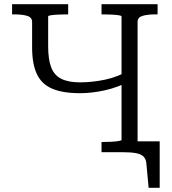

<svg xmlns="http://www.w3.org/2000/svg" viewBox="-20 -730 827 921"><path d="M364 -283Q280 -283 229.5 -305Q179 -327 156.5 -375.5Q134 -424 134 -502V-625Q134 -647 110 -654Q86 -661 49 -661H38V-710H307V-661H298Q279 -661 259 -660Q239 -659 225 -657Q211 -655 211 -651V-508Q211 -445 225.5 -407Q240 -369 274 -352Q308 -335 364 -335Q423 -335 484.5 -348Q546 -361 600 -393V-340Q546 -311 484 -297Q422 -283 364 -283ZM467 0V-49H476Q495 -49 515 -50Q535 -51 549 -53.5Q563 -56 563 -59V-651Q563 -655 549 -657Q535 -659 515 -660Q495 -661 476 -661H467V-710H736V-661H725Q688 -661 664 -654Q640 -647 640 -625V0ZM566 0H546L559 -52H746V171H693L682 53Q680 32 668 20.5Q656 9 631.5 4.5Q607 0 566 0Z"/></svg>

Font: Roboto Serif Light
Style: Regular
Weight: 300
Designer: Greg Gazdowicz
Foundry: Commercial Type
Version: Version 1.008